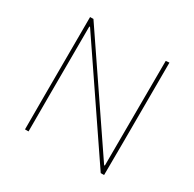

<svg xmlns="http://www.w3.org/2000/svg" viewBox="-142 -790 954 942"><g transform="rotate(30 335.0 -319.0)"><path d="M560 -638 559 -176 558 0H539L135 -595H131L130 -199V0H110V-190L111 -637H130L534 -42H538L540 -636Z"/></g></svg>

Font: Alegreya Sans SC Thin
Style: Regular
Weight: 100
Designer: Juan Pablo del Peral
Foundry: Huerta Tipografica
Version: Version 2.007